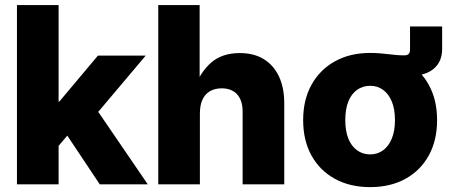

<svg xmlns="http://www.w3.org/2000/svg" viewBox="-20 -748 1821 779"><path d="M200.7 -136.2V-335.9H220.7L377.4 -522.5H571.3L344.2 -253.4H300.3ZM48.8 0V-727.5H217.8V0ZM384.8 0 240.7 -216.3 351.1 -334.5 579.6 0Z M791 -287.1V0H622.1V-727.5H790V-384.3H766.6Q790 -451.7 834.7 -492.2Q879.4 -532.7 953.1 -532.7Q1009.8 -532.7 1049.8 -508.3Q1089.8 -483.9 1111.6 -438.2Q1133.3 -392.6 1133.3 -329.1V0H964.4V-294.9Q964.4 -340.8 942.1 -365.2Q919.9 -389.6 879.4 -389.6Q852.5 -389.6 832.5 -378.4Q812.5 -367.2 801.8 -344.5Q791 -321.8 791 -287.1Z M1481.4 -440.9V-533.2Q1502.4 -533.2 1520.5 -531.7Q1538.6 -530.3 1554.7 -528.3Q1570.8 -526.4 1587.2 -524.9Q1603.5 -523.4 1620.6 -523.4Q1643.6 -523.4 1643.6 -545.4V-640.6H1773.9V-549.3Q1773.9 -498.5 1740.5 -469.7Q1707 -440.9 1647.9 -440.9Q1606.9 -440.9 1564.7 -440.9Q1522.5 -440.9 1481.4 -440.9ZM1481.9 11.2Q1399.9 11.2 1338.6 -22.5Q1277.3 -56.2 1243.7 -117.2Q1210 -178.2 1210 -260.7Q1210 -342.8 1243.7 -403.8Q1277.3 -464.8 1338.6 -499Q1399.9 -533.2 1481.9 -533.2Q1564 -533.2 1625 -499Q1686 -464.8 1719.7 -403.8Q1753.4 -342.8 1753.4 -260.7Q1753.4 -178.2 1719.7 -117.2Q1686 -56.2 1625 -22.5Q1564 11.2 1481.9 11.2ZM1481.9 -121.6Q1511.7 -121.6 1534.4 -138.2Q1557.1 -154.8 1569.8 -186Q1582.5 -217.3 1582.5 -260.7Q1582.5 -305.2 1569.8 -335.9Q1557.1 -366.7 1534.4 -383.3Q1511.7 -399.9 1481.9 -399.9Q1451.7 -399.9 1428.7 -383.5Q1405.8 -367.2 1393.3 -336.2Q1380.9 -305.2 1380.9 -260.7Q1380.9 -216.8 1393.3 -185.8Q1405.8 -154.8 1428.7 -138.2Q1451.7 -121.6 1481.9 -121.6Z"/></svg>

Font: Inter 28pt ExtraBold
Style: Regular
Weight: 800
Designer: Rasmus Andersson
Foundry: rsms
Version: Version 4.001;git-66647c0bb